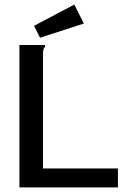

<svg xmlns="http://www.w3.org/2000/svg" viewBox="-20 -820 590 840"><path d="M65 -623H177V-615Q171 -609 169.5 -601.5Q168 -594 168 -578V-83H496V0H65ZM155 -655 129 -707 305 -800 347 -717Z"/></svg>

Font: Inconsolata SemiExpanded SemiBold
Style: Regular
Weight: 600
Width: 6
Monospace: yes
Designer: Raph Levien, Cyreal, Brenton Simpson
Foundry: Raph Levien, Cyreal, Google
Version: Version 3.001; ttfautohint (v1.8.2.53-6de2)